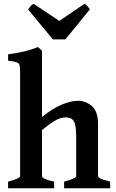

<svg xmlns="http://www.w3.org/2000/svg" viewBox="-20 -1009 621 1029"><path d="M23.4 0V-35.6Q87.9 -52.7 87.9 -65.4V-619.1Q87.9 -646.5 85 -658.7Q82 -670.9 68.6 -675.5Q55.2 -680.2 23.4 -683.6V-717.8Q78.6 -725.6 113 -734.1Q147.5 -742.7 183.6 -756.8L205.1 -736.8V-381.8Q261.2 -427.7 310.3 -448.2Q359.4 -468.8 397.5 -468.8Q439.5 -468.8 472.4 -440.4Q505.4 -412.1 505.4 -343.8V-65.4Q505.4 -59.1 518.6 -52.2Q531.7 -45.4 570.3 -35.6V0H323.7V-35.6Q358.9 -44.9 373.5 -52Q388.2 -59.1 388.2 -65.4V-279.8Q388.2 -339.4 375.5 -359.6Q362.8 -379.9 333 -379.9Q304.7 -379.9 274.7 -362.3Q244.6 -344.7 205.1 -312V-65.4Q205.1 -49.3 270 -35.6V0ZM263.2 -797.9 130.4 -958.5Q137.2 -968.3 144.5 -976.3Q151.9 -984.4 159.7 -988.8L297.9 -897L433.1 -988.8Q441.4 -984.4 448.5 -976.3Q455.6 -968.3 461.4 -958.5L330.1 -797.9Z"/></svg>

Font: David Libre
Style: Bold
Weight: 700
Designer: Ismar David, J. Victor Gaultney, Annie Olsen and Meir Sadan
Foundry: Monotype Imaging Inc. & SIL International
Version: Version 1.100; ttfautohint (v1.8.4.7-5d5b)